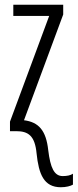

<svg xmlns="http://www.w3.org/2000/svg" viewBox="-20 -552 327 808"><path d="M236 236C258 236 277 231 287 225V179C277 186 262 189 244 189C208 189 192 154 183 80C174 -3 143 -38 81 -46L246 -491V-532H36V-485H187L22 -40V0H48C99 0 127 19 134 94C143 180 164 236 236 236Z"/></svg>

Font: Noto Sans Display Condensed Light
Style: Regular
Weight: 300
Width: 3
Designer: Monotype Design Team
Foundry: Monotype Imaging Inc.
Version: Version 1.900